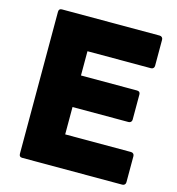

<svg xmlns="http://www.w3.org/2000/svg" viewBox="-118 -874 939 1017"><g transform="rotate(15 351.5 -365.0)"><path d="M79 24V-754Q79 -772 96 -772H632Q640 -772 645 -767Q650 -762 650 -754V-611Q650 -603 645 -598Q640 -593 632 -593H284V-460H591Q609 -460 609 -443V-305Q609 -297 604 -292Q599 -287 591 -287H284V-137H645Q653 -137 658 -132Q663 -127 663 -119V24Q663 32 658 37Q653 42 645 42H96Q79 42 79 24Z"/></g></svg>

Font: LINE Seed JP_TTF ExtraBold
Style: Regular
Weight: 800
Designer: LY Corporation & Fontrix & Fontworks
Version: Version 1.015